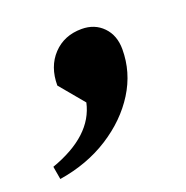

<svg xmlns="http://www.w3.org/2000/svg" viewBox="-135 -209 389 402"><g transform="rotate(-20 59.5 -8.0)"><path d="M-64 132 -69 103Q27 69 42 0L-3 -54Q-3 -96 21.5 -122Q46 -148 85 -148Q114 -148 132.5 -129Q151 -110 151 -79Q151 -28 123.5 16Q96 60 47.5 91Q-1 122 -64 132Z"/></g></svg>

Font: Platypi Medium
Style: Italic
Weight: 500
Italic angle: -13°
Designer: David Sargent
Foundry: Bolt Cutter Type
Version: Version 1.200; ttfautohint (v1.8.4.7-5d5b)